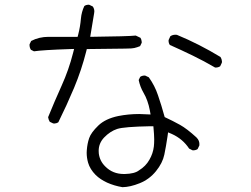

<svg xmlns="http://www.w3.org/2000/svg" viewBox="-20 -755 1040 797"><path d="M875 -474.6Q886.2 -474.6 894 -480L900.9 -494.6Q901.4 -496.1 901.4 -499.5Q901.4 -502.9 899.9 -508.1Q898.4 -513.2 895 -518.6Q806.6 -572.3 714.4 -610.4Q710.9 -610.8 707.5 -610.8Q696.3 -610.8 687 -604.5L680.2 -589.4Q679.7 -587.9 679.7 -586.9Q679.7 -575.7 685.1 -568.4Q732.4 -547.4 779.8 -524.4Q827.1 -501.5 873 -474.6Q874 -474.6 875 -474.6ZM200.7 -242.7Q202.1 -242.2 205.3 -242.2Q208.5 -242.2 213.1 -243.4Q217.8 -244.6 222.2 -247.6Q257.3 -318.4 287.6 -390.6Q318.4 -464.4 337.9 -541.5L340.3 -551.3Q479.5 -553.2 499 -553.2Q518.6 -553.2 524.9 -554Q531.2 -554.7 537.6 -555.7Q549.8 -558.6 561.5 -563.5L567.9 -576.7Q568.4 -578.1 568.4 -579.3Q568.4 -580.6 568.1 -582Q567.9 -583.5 567.6 -585.2Q567.4 -586.9 566.9 -588.6Q566.4 -590.3 565.9 -592.3Q564.9 -595.2 563 -598.1L543.5 -607.4Q513.7 -604 354.5 -602.1L370.6 -699.2Q371.6 -703.6 371.6 -707.5Q371.6 -718.8 365.2 -728L351.1 -734.9Q349.6 -735.4 348.6 -735.4Q337.4 -735.4 330.1 -730Q318.4 -705.6 315.9 -677.7Q313 -644 304.7 -611.8L302.2 -602.1H181.6Q142.1 -602.1 109.4 -585L103 -571.8Q102.5 -570.3 102.5 -569.3Q102.5 -557.1 108.4 -548.3L121.1 -542Q156.2 -547.4 270 -551.3L287.6 -551.8L283.2 -534.7Q265.6 -465.3 235.8 -399.4Q206.1 -333.5 179.7 -268.6Q181.2 -258.3 186.5 -249.5ZM558.1 -281.7Q513.2 -281.7 471.2 -273.4Q417.5 -262.2 388.2 -233.9Q357.9 -204.6 350.1 -181.6Q342.3 -158.7 340.3 -131.3Q339.8 -126 339.8 -121.1Q339.8 -100.1 345.7 -79.6Q353.5 -52.7 377 -28.8Q396.5 -9.8 425 3.2Q453.6 16.1 488.3 22Q520.5 21.5 560.3 5.4Q600.1 -10.7 627.4 -44.4Q654.8 -78.1 662.1 -113Q669.4 -147.9 675.3 -188.5L677.7 -205.6L693.8 -198.7Q738.8 -178.2 765.1 -138.2L778.8 -131.3Q780.3 -130.9 781.2 -130.9Q792.5 -130.9 800.3 -136.2L807.6 -151.4Q807.6 -154.3 807.6 -158.9Q807.6 -163.6 805.2 -170.4Q802.7 -177.2 795.4 -184.6Q755.9 -220.7 727.1 -236.8Q698.2 -252.9 663.6 -269Q650.4 -317.4 635.7 -359.9Q622.6 -399.4 597.7 -434.1L583.5 -440.9Q582 -441.4 581.1 -441.4Q569.8 -441.4 562 -436L555.7 -422.9Q561.5 -394.5 575.7 -370.1Q593.8 -339.8 602.1 -296.4L605 -279.8Q572.8 -281.7 558.1 -281.7ZM557.1 -47.9 558.1 -48.3Q557.6 -47.9 557.1 -47.9ZM494.1 -32.7Q447.8 -32.7 417 -64Q394 -86.4 390.1 -118.2Q389.6 -123.5 389.6 -128.9Q389.6 -160.2 412.1 -184.1Q437 -210 466.3 -219.7Q494.6 -229 604.5 -231H616.7Q620.1 -193.8 620.1 -176.5Q620.1 -159.2 618.7 -147Q615.2 -117.7 600.1 -91.8Q585 -64.9 557.1 -47.9Q539.1 -33.7 498 -32.7Q496.1 -32.7 494.1 -32.7Z"/></svg>

Font: NaikaiFont
Style: ExtraLight
Weight: 200
Version: Version 1.89